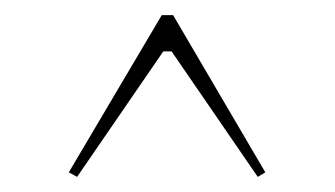

<svg xmlns="http://www.w3.org/2000/svg" viewBox="-20 -728 443 254"><path d="M331 -500 321 -494 207 -660H196L82 -494L71 -500L194 -708H209Z"/></svg>

Font: Kalnia
Style: Regular
Weight: 400
Designer: Frida Medrano
Foundry: Frida Medrano
Version: Version 1.105